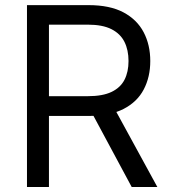

<svg xmlns="http://www.w3.org/2000/svg" viewBox="-20 -748 680 768"><path d="M87.9 0V-727.5H334Q419.4 -727.5 473.9 -698.5Q528.3 -669.4 554.7 -618.9Q581.1 -568.4 581.1 -503.9Q581.1 -439.9 554.9 -390.1Q528.8 -340.3 474.4 -312.3Q419.9 -284.2 335 -284.2H136.7V-363.3H332Q390.6 -363.3 426.3 -380.4Q461.9 -397.5 478 -429Q494.1 -460.4 494.1 -503.9Q494.1 -547.9 477.8 -580.6Q461.4 -613.3 425.8 -631.3Q390.1 -649.4 331.1 -649.4H175.8V0ZM506.8 0 331.1 -327.1H430.7L609.4 0Z"/></svg>

Font: Inter
Style: Regular
Weight: 400
Designer: Rasmus Andersson
Foundry: rsms
Version: Version 4.000;git-8c9346024